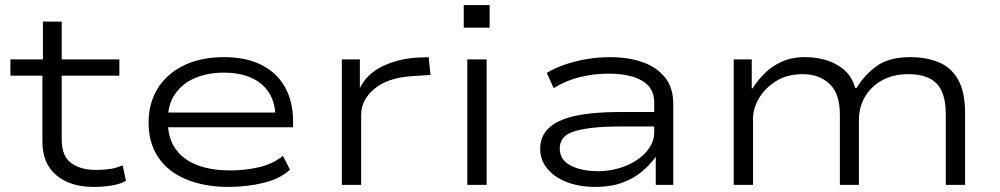

<svg xmlns="http://www.w3.org/2000/svg" viewBox="-20 -728 3939 756"><path d="M348 8Q257 8 202 -38Q147 -84 147 -170V-430H21V-494H149V-643H223V-494H450V-430H223V-179Q223 -114 259.5 -86.5Q296 -59 358 -59Q387 -59 412 -62.5Q437 -66 463 -77L476 -16Q453 -3 419.5 2.5Q386 8 348 8Z M880 8Q786 8 714 -21.5Q642 -51 603.5 -108Q565 -165 565 -245Q565 -321 600.5 -379Q636 -437 703 -470Q770 -503 862 -503Q951 -503 1011.5 -471.5Q1072 -440 1103 -383.5Q1134 -327 1134 -250V-227H618V-285H1091L1065 -262Q1065 -350 1010.5 -396Q956 -442 862 -442Q798 -442 748.5 -421Q699 -400 670 -359Q641 -318 641 -258V-248Q641 -186 670 -143.5Q699 -101 754 -79Q809 -57 887 -57Q946 -57 999.5 -69.5Q1053 -82 1094 -114L1122 -60Q1083 -24 1017.5 -8Q952 8 880 8Z M1326 0V-494H1397V-379H1396Q1423 -436 1484 -466Q1545 -496 1619 -501L1668 -503L1675 -433L1601 -428Q1507 -422 1454.5 -378.5Q1402 -335 1402 -275V0Z M1806 -619V-708H1908V-619ZM1820 0V-494H1896V0Z M2325 8Q2261 8 2212 -11Q2163 -30 2135 -64Q2107 -98 2107 -142Q2107 -192 2141 -224Q2175 -256 2244 -271.5Q2313 -287 2420 -287H2572V-230H2425Q2357 -230 2310.5 -224.5Q2264 -219 2236 -209Q2208 -199 2196 -182.5Q2184 -166 2184 -143Q2184 -99 2226.5 -76.5Q2269 -54 2334 -54Q2392 -54 2443 -74.5Q2494 -95 2525 -130.5Q2556 -166 2556 -207V-325Q2556 -382 2508.5 -410Q2461 -438 2375 -438Q2317 -438 2261.5 -424Q2206 -410 2160 -381L2133 -441Q2166 -461 2206.5 -474.5Q2247 -488 2291.5 -495.5Q2336 -503 2381 -503Q2455 -503 2511 -483Q2567 -463 2599 -422.5Q2631 -382 2631 -319V0H2562V-110V-111Q2542 -82 2509.5 -54Q2477 -26 2431 -9Q2385 8 2325 8Z M2869 0V-494H2940V-380H2943Q2962 -410 2989.5 -438Q3017 -466 3057 -484.5Q3097 -503 3148 -503Q3224 -503 3278 -471.5Q3332 -440 3347 -382H3353Q3383 -432 3431.5 -467.5Q3480 -503 3564 -503Q3627 -503 3676 -483Q3725 -463 3752.5 -414.5Q3780 -366 3780 -283V0H3704V-277Q3704 -362 3668 -399Q3632 -436 3557 -436Q3496 -436 3452 -411Q3408 -386 3385 -345.5Q3362 -305 3362 -256V0H3287V-277Q3287 -360 3246 -398Q3205 -436 3141 -436Q3079 -436 3035.5 -408.5Q2992 -381 2968.5 -341Q2945 -301 2945 -260V0Z"/></svg>

Font: Nunito Sans 7pt Expanded Light
Style: Regular
Weight: 300
Width: 7
Designer: Vernon Adams
Foundry: Vernon Adams
Version: Version 3.101;gftools[0.9.27]